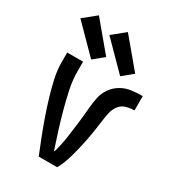

<svg xmlns="http://www.w3.org/2000/svg" viewBox="-187 -874 875 975"><g transform="rotate(30 250.0 -387.0)"><path d="M196 0H304Q316 -21 324.5 -43.5Q333 -66 339.5 -89Q346 -112 351.5 -135Q357 -158 362 -181.5Q367 -205 371 -229Q375 -253 378.5 -276.5Q382 -300 385 -323.5Q388 -347 393.5 -370.5Q399 -394 414 -413.5Q429 -433 452.5 -439.5Q476 -446 500 -446V-530Q468 -530 436 -526Q404 -522 376 -506Q348 -490 329 -463.5Q310 -437 303.5 -406Q297 -375 294 -343V-341Q290 -294 284.5 -247.5Q279 -201 272 -154.5Q265 -108 252 -63V-62L250 -65L249 -63Q232 -114 216 -165Q200 -216 186 -267.5Q172 -319 161 -371.5Q150 -424 150 -477V-530H57V-477Q57 -427 68 -378Q79 -329 93.5 -281Q108 -233 124.5 -186Q141 -139 159 -92.5Q177 -46 196 0ZM180 -560 240 -609 102 -774 28 -714ZM350 -560 410 -609 272 -774 198 -714Z"/></g></svg>

Font: Iosevka SS08 Medium
Style: Regular
Weight: 500
Monospace: yes
Designer: Belleve Invis
Foundry: Belleve Invis
Version: Version 3.4.3; ttfautohint (v1.8.3)